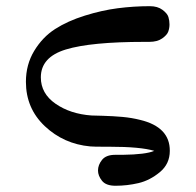

<svg xmlns="http://www.w3.org/2000/svg" viewBox="-20 -470 629 615"><path d="M63 -208Q63 -263.2 89.6 -307.1Q116.2 -351.1 156.5 -377Q196.8 -402.8 251.5 -419.9Q306.2 -437 357.2 -443.6Q408.2 -450.2 460 -450.2Q484.9 -450.2 500.5 -438.5Q516.1 -426.8 519.5 -415.3Q522.9 -403.8 522.9 -391.8Q522.9 -379.9 519 -368.9Q515.1 -357.9 499.5 -346.9Q483.9 -335.9 458 -335.9H442.9Q271 -335.9 190.9 -311.5Q110.8 -287.1 110.8 -222.2Q110.8 -170.4 158 -137.7Q205.1 -105 272.9 -100.1Q276.9 -100.1 309.8 -99.1Q342.8 -98.1 372.3 -95.5Q401.9 -92.8 429.2 -85.9Q524.4 -63 523.9 13.2Q523.9 55.2 491.9 81.5Q460 107.9 423.6 116.5Q387.2 125 350.1 125Q319.3 125 306.6 108.9Q293.9 92.8 293.9 76.2Q293.9 58.1 306.9 42Q319.8 25.9 349.1 25.9H373Q447.3 24.9 474.1 13.2Q430.2 0 330.1 0H313Q280.8 0 269 -1Q184.1 -8.8 123.5 -65.9Q63 -123 63 -208Z"/></svg>

Font: CMU Serif
Style: Bold
Weight: 700
Version: Version 0.7.0